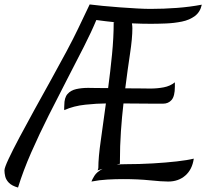

<svg xmlns="http://www.w3.org/2000/svg" viewBox="-31 -810 938 863"><path d="M50 33Q22 25 9 11.5Q-4 -2 -7.5 -17Q-11 -32 -11 -44Q-11 -56 7.5 -95.5Q26 -135 56.5 -192.5Q87 -250 124 -317Q161 -384 198.5 -451.5Q236 -519 268 -579Q300 -639 320 -681L372 -790Q395 -787 431 -783.5Q467 -780 507.5 -777Q548 -774 584.5 -772Q621 -770 645 -770Q705 -770 764.5 -774.5Q824 -779 876 -789Q869 -756 845 -738Q821 -720 786.5 -713Q752 -706 715 -704.5Q678 -703 646 -703Q627 -703 606.5 -703.5Q586 -704 562 -705Q564 -693 564 -683Q564 -638 553.5 -569Q543 -500 532 -413Q572 -413 604 -412.5Q636 -412 645 -412Q676 -412 705 -417.5Q734 -423 755 -440V-420Q755 -378 740.5 -361Q726 -344 702 -344Q691 -344 660 -344Q629 -344 591.5 -344.5Q554 -345 524 -345Q517 -285 512.5 -219.5Q508 -154 508 -84V-74L493 -70Q512 -72 533 -72Q596 -72 655.5 -75.5Q715 -79 763.5 -84.5Q812 -90 840 -97Q833 -48 802 -21Q771 6 725 6Q696 6 643 0.5Q590 -5 522 -5Q488 -5 452 -3Q416 -1 380 6Q383 -3 393.5 -20Q404 -37 430 -51L407 -44Q409 -46 410 -50Q411 -54 411 -56Q411 -102 422 -178.5Q433 -255 445 -345Q406 -345 353 -339.5Q300 -334 258 -315Q257 -320 257.5 -325.5Q258 -331 258 -337Q258 -371 272.5 -387.5Q287 -404 311.5 -409.5Q336 -415 365 -415Q373 -415 397.5 -414.5Q422 -414 455 -414Q465 -489 472.5 -565Q480 -641 480 -710H486Q446 -714 402 -720Q381 -669 346.5 -601Q312 -533 271 -454Q230 -375 188 -291.5Q146 -208 109.5 -125Q73 -42 50 33Z"/></svg>

Font: Merienda Light
Style: Regular
Weight: 300
Designer: Eduardo Rodriguez Tunni
Foundry: Eduardo Rodriguez Tunni
Version: Version 2.001; ttfautohint (v1.8.4.7-5d5b)